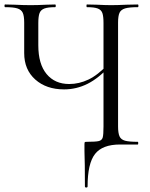

<svg xmlns="http://www.w3.org/2000/svg" viewBox="-24 -645 671 857"><path d="M353 29V0Q353 -9 354.5 -10.5Q356 -12 363 -12Q404 -12 417.5 -15.5Q431 -19 434.5 -31.5Q438 -44 438 -81V-542Q438 -572 433 -586.5Q428 -601 412.5 -607Q397 -613 364 -613Q362 -613 362 -619Q362 -625 364 -625L408 -624Q448 -622 472 -622Q499 -622 541 -624L591 -625Q594 -625 594 -619Q594 -613 591 -613Q553 -613 534.5 -607.5Q516 -602 509.5 -588Q503 -574 503 -544V-81Q503 -51 509.5 -36.5Q516 -22 534 -17Q552 -12 591 -12Q593 -12 593 -6Q593 0 591 0H512Q433 0 400 42.5Q367 85 367 187Q367 192 361 192Q355 192 355 187Q355 79 353 29ZM84 -408V-544Q84 -574 77.5 -588Q71 -602 53.5 -607.5Q36 -613 -1 -613Q-4 -613 -4 -619Q-4 -625 -1 -625L41 -624Q81 -622 113 -622Q143 -622 183 -624L222 -625Q225 -625 225 -619Q225 -613 222 -613Q190 -613 174 -607Q158 -601 152.5 -586.5Q147 -572 147 -542V-443Q147 -359 184 -314.5Q221 -270 285 -270Q329 -270 371 -290Q413 -310 459 -359L468 -352Q417 -296 367 -271Q317 -246 262 -246Q183 -246 133.5 -290Q84 -334 84 -408Z"/></svg>

Font: Cormorant SC
Style: Regular
Weight: 400
Designer: Christian Thalmann (Catharsis Fonts)
Foundry: Catharsis Fonts
Version: Version 4.000